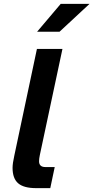

<svg xmlns="http://www.w3.org/2000/svg" viewBox="-20 -973 483 993"><path d="M54 -168 171 -720H303L186 -171Q182 -152 182 -139Q182 -109 215 -109H263L240 0H167Q103 0 74 -25Q45 -50 45 -105Q45 -128 54 -168ZM172 -809 294 -953H443L288 -809Z"/></svg>

Font: Wix Madefor Text
Style: Bold Italic
Weight: 700
Italic angle: -12°
Designer: Dalton Maag Ltd
Foundry: Dalton Maag Ltd
Version: Version 3.100